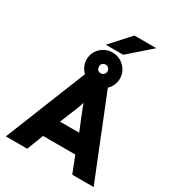

<svg xmlns="http://www.w3.org/2000/svg" viewBox="-243 -1204 1228 1345"><g transform="rotate(30 371.0 -531.0)"><path d="M16 0 278 -654Q259.5 -671.5 247.8 -697Q236 -722.5 236 -750Q236 -787 254.2 -817.2Q272.5 -847.5 303.2 -865.2Q334 -883 371 -883Q407 -883 437.8 -865.2Q468.5 -847.5 487.2 -817.2Q506 -787 506 -750Q506 -722.5 495.2 -696.8Q484.5 -671 464 -653L726 0H553L501 -133H240L189 0ZM371 -715Q384.5 -715 394.8 -725Q405 -735 405 -750Q405 -765 394.8 -775Q384.5 -785 371 -785Q354.5 -785 345.2 -775Q336 -765 336 -750Q336 -735 345.2 -725Q354.5 -715 371 -715ZM293 -279H448L391 -419Q386 -432 380 -447.8Q374 -463.5 370 -476Q367 -463.5 361.2 -447.8Q355.5 -432 350 -419ZM301 -906 443 -1062H620L442 -906Z"/></g></svg>

Font: Overpass Black
Style: Regular
Weight: 900
Designer: Delve Withrington, Dave Bailey, Thomas Jockin
Foundry: Delve Fonts LLC
Version: Version 4.000; ttfautohint (v1.8.3)